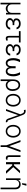

<svg xmlns="http://www.w3.org/2000/svg" viewBox="3092 -3900 1015 7238"><g transform="rotate(90 3599.0 -280.5)"><path d="M82.4 207V-545.5H143.5V-220.2Q143.5 -147.4 187.3 -102.8Q231.2 -58.2 304 -58.2Q376.1 -58.2 419.9 -103Q463.8 -147.7 464.1 -220.2V-545.5H525.6V0H462V-82.4H457.7Q434.3 -37.6 393.1 -13.5Q351.9 10.7 304 10.3Q255.7 10.7 214.7 -13.3Q173.7 -37.3 149.5 -82.4H145.2V207Z M926.1 -283.7V-250H864.7Q803.6 -249.6 767.9 -220Q732.2 -190.3 732.6 -148.1Q732.2 -105.8 773.1 -80.6Q813.9 -55.4 880.3 -55.4Q942.5 -55.4 977.5 -80.8Q1012.4 -106.2 1025.2 -159.4H1094.8Q1083.5 -82.4 1025.4 -36.2Q967.3 9.9 871.8 9.9Q780.2 9.9 721.6 -33.9Q663 -77.8 663 -147.7Q663 -160.9 665.1 -173.3Q667.3 -185.7 674 -201Q680.8 -216.3 691.4 -228.7Q702.1 -241.1 721.1 -252.8Q740.1 -264.6 765.3 -271.7Q741.5 -278.4 724.1 -289.1Q706.7 -299.7 697.1 -311.3Q687.5 -322.8 681.8 -337.5Q676.1 -352.3 674.7 -364.3Q673.3 -376.4 673.3 -391Q672.9 -465.9 726.7 -509.2Q780.5 -552.6 870.4 -552.6Q961.3 -552.6 1016.2 -511.5Q1071 -470.5 1083.8 -396.7H1015.3Q1004.3 -438.6 967.5 -463.8Q930.8 -489 872.9 -489Q812.5 -489 775.4 -463.1Q738.3 -437.1 738.6 -394.9Q738.3 -356.5 770.1 -334.5Q801.8 -312.5 864.7 -312.5H926.1Z M1579.9 -550.1V-485.8H1393.8V-121.1Q1393.8 -105.5 1396.1 -93.8Q1398.4 -82 1403.1 -75.3Q1407.7 -68.5 1412.1 -64.3Q1416.5 -60 1423.7 -58.2Q1430.8 -56.5 1435 -56.1Q1439.3 -55.8 1446.4 -55.8H1450.3Q1460.9 -56.1 1473.5 -61.8Q1486.2 -67.5 1492.9 -74.2L1518.1 -22.7Q1495 -3.6 1473.2 3.2Q1451.3 9.9 1426.1 9.9Q1377.1 9.9 1354.2 -21.3Q1331.3 -52.6 1331.3 -126.4V-485.8H1153.8V-550.1Z M1907 -283.7V-250H1845.5Q1784.4 -249.6 1748.8 -220Q1713.1 -190.3 1713.4 -148.1Q1713.1 -105.8 1753.9 -80.6Q1794.7 -55.4 1861.2 -55.4Q1923.3 -55.4 1958.3 -80.8Q1993.3 -106.2 2006 -159.4H2075.6Q2064.3 -82.4 2006.2 -36.2Q1948.2 9.9 1852.6 9.9Q1761 9.9 1702.4 -33.9Q1643.8 -77.8 1643.8 -147.7Q1643.8 -160.9 1646 -173.3Q1648.1 -185.7 1654.8 -201Q1661.6 -216.3 1672.2 -228.7Q1682.9 -241.1 1701.9 -252.8Q1720.9 -264.6 1746.1 -271.7Q1722.3 -278.4 1704.9 -289.1Q1687.5 -299.7 1677.9 -311.3Q1668.3 -322.8 1662.6 -337.5Q1657 -352.3 1655.5 -364.3Q1654.1 -376.4 1654.1 -391Q1653.8 -465.9 1707.6 -509.2Q1761.4 -552.6 1851.2 -552.6Q1942.1 -552.6 1997 -511.5Q2051.8 -470.5 2064.6 -396.7H1996.1Q1985.1 -438.6 1948.3 -463.8Q1911.6 -489 1853.7 -489Q1793.3 -489 1756.2 -463.1Q1719.1 -437.1 1719.5 -394.9Q1719.1 -356.5 1750.9 -334.5Q1782.7 -312.5 1845.5 -312.5H1907Z M2703.8 -528.4H2792.3Q2856.5 -416.9 2856.2 -277Q2856.2 -231.5 2850.1 -190.7Q2844.1 -149.9 2829.9 -112.6Q2815.7 -75.3 2794.6 -48.5Q2773.4 -21.7 2741.1 -5.9Q2708.8 9.9 2668.7 9.9Q2609.7 9.9 2570.3 -21.3Q2530.9 -52.6 2513.1 -111.9Q2495.7 -52.2 2456.3 -21.1Q2416.9 9.9 2356.9 9.9Q2323.9 9.9 2296 -1.1Q2268.1 -12.1 2248 -32Q2228 -51.8 2212.9 -78.3Q2197.8 -104.8 2188.7 -137.3Q2179.7 -169.7 2175.2 -204.5Q2170.8 -239.3 2170.8 -277Q2170.8 -420.1 2232.6 -528.4H2321.7Q2252.8 -381.7 2252.1 -277Q2252.1 -229 2258 -189.8Q2263.8 -150.6 2276.5 -119.7Q2289.1 -88.8 2310.4 -71.6Q2331.7 -54.3 2360.4 -54.3Q2413 -54.3 2443.9 -95.7Q2474.8 -137.1 2474.8 -226.2V-362.6H2552.9V-226.2Q2552.9 -137.1 2582.7 -95.7Q2612.6 -54.3 2664.4 -54.3Q2694.2 -54.3 2716.1 -71.4Q2737.9 -88.4 2750.7 -119.3Q2763.5 -150.2 2769.4 -189.5Q2775.2 -228.7 2775.2 -277Q2772.4 -388.8 2703.8 -528.4Z M2973.7 203.1V-277Q2973.7 -338.8 2990.1 -388.3Q3006.4 -437.9 3035.3 -469.5Q3064.3 -501.1 3102.3 -517.8Q3140.3 -534.4 3184.3 -534.4Q3249.6 -534.4 3300.4 -499.1Q3351.2 -463.8 3379.6 -399Q3408 -334.2 3408 -250V-240.1Q3408 -168.3 3380.9 -111.9Q3353.7 -55.4 3302.6 -22.7Q3251.4 9.9 3184.3 9.9Q3088.4 9.9 3034.4 -75.3L3036.2 203.1ZM3033.4 -220.9Q3034.8 -198.9 3040.7 -176.5Q3046.5 -154.1 3058.8 -131Q3071 -108 3088.1 -90.4Q3105.1 -72.8 3131.4 -61.4Q3157.7 -50.1 3189.3 -50.1Q3237.9 -50.1 3272.9 -76.2Q3307.9 -102.3 3324.6 -144.4Q3341.3 -186.4 3341.6 -240.1V-250Q3341.6 -295.8 3331.9 -335.4Q3322.1 -375 3303.3 -405.7Q3284.4 -436.4 3254.3 -454.2Q3224.1 -471.9 3185.7 -471.9Q3154.5 -471.9 3128.2 -459.7Q3101.9 -447.4 3084.7 -427.9Q3067.5 -408.4 3055.4 -383.2Q3043.3 -358 3038.2 -332.9Q3033 -307.9 3033 -283.7Z M3518.1 -270.2Q3518.1 -332 3535.9 -384.8Q3553.6 -437.5 3585 -474.4Q3616.5 -511.4 3661.2 -532.1Q3706 -552.9 3758.2 -552.9Q3810.4 -552.9 3855.1 -532.1Q3899.9 -511.4 3931.3 -474.4Q3962.7 -437.5 3980.5 -384.8Q3998.2 -332 3998.2 -270.2Q3998.2 -188.2 3967.9 -123.9Q3937.5 -59.7 3882.8 -24.1Q3828.1 11.4 3758.2 11.4Q3688.2 11.4 3633.5 -24.1Q3578.8 -59.7 3548.5 -123.9Q3518.1 -188.2 3518.1 -270.2ZM3682.9 -64.3Q3716.6 -46.5 3758.2 -46.5Q3799.7 -46.5 3833.5 -64.3Q3867.2 -82 3889 -112.6Q3910.9 -143.1 3922.8 -183.6Q3934.7 -224.1 3934.7 -270.2Q3934.7 -316.4 3922.8 -357.1Q3910.9 -397.7 3889 -428.6Q3867.2 -459.5 3833.3 -477.5Q3799.4 -495.4 3758.2 -495.4Q3717 -495.4 3683.1 -477.5Q3649.1 -459.5 3627.3 -428.6Q3605.5 -397.7 3593.6 -357.1Q3581.7 -316.4 3581.7 -270.2Q3581.7 -224.1 3593.6 -183.6Q3605.5 -143.1 3627.3 -112.6Q3649.1 -82 3682.9 -64.3Z M4561.1 6.7Q4524.1 7.1 4494.3 -16.5Q4464.5 -40.1 4447.4 -91.3L4314.3 -471.9L4316.8 -450.6H4316.4L4160.2 0H4090.9L4287.3 -538L4265.3 -596.9Q4249.3 -637.1 4231 -656.4Q4212.7 -675.8 4188.2 -678.8Q4163.7 -681.8 4130.3 -673.7L4113.3 -733.3Q4116.5 -735.8 4132.8 -738.8Q4149.1 -741.8 4167.6 -741.8Q4221.6 -741.8 4258.2 -713.2Q4294.7 -684.7 4318.2 -621.1L4512.8 -92.3Q4513.1 -92 4513.1 -91.3Q4513.1 -90.6 4513.5 -90.2Q4515.6 -83.8 4517.8 -79.4Q4519.9 -74.9 4524.3 -68.9Q4528.8 -62.9 4535.9 -59.8Q4543 -56.8 4552.6 -56.8Q4557.2 -56.5 4567.8 -57.9Q4569.6 -57.9 4571.6 -58.1Q4573.5 -58.2 4573.9 -58.2L4594.5 3.2Q4573.9 7.8 4561.1 6.7Z M4686.8 -270.2Q4686.8 -332 4704.5 -384.8Q4722.3 -437.5 4753.7 -474.4Q4785.2 -511.4 4829.9 -532.1Q4874.6 -552.9 4926.8 -552.9Q4979 -552.9 5023.8 -532.1Q5068.5 -511.4 5100 -474.4Q5131.4 -437.5 5149.1 -384.8Q5166.9 -332 5166.9 -270.2Q5166.9 -188.2 5136.5 -123.9Q5106.2 -59.7 5051.5 -24.1Q4996.8 11.4 4926.8 11.4Q4856.9 11.4 4802.2 -24.1Q4747.5 -59.7 4717.2 -123.9Q4686.8 -188.2 4686.8 -270.2ZM4851.6 -64.3Q4885.3 -46.5 4926.8 -46.5Q4968.4 -46.5 5002.1 -64.3Q5035.9 -82 5057.7 -112.6Q5079.5 -143.1 5091.4 -183.6Q5103.3 -224.1 5103.3 -270.2Q5103.3 -316.4 5091.4 -357.1Q5079.5 -397.7 5057.7 -428.6Q5035.9 -459.5 5002 -477.5Q4968 -495.4 4926.8 -495.4Q4885.7 -495.4 4851.7 -477.5Q4817.8 -459.5 4796 -428.6Q4774.1 -397.7 4762.3 -357.1Q4750.4 -316.4 4750.4 -270.2Q4750.4 -224.1 4762.3 -183.6Q4774.1 -143.1 4796 -112.6Q4817.8 -82 4851.6 -64.3Z M5262.1 -545.5H5332L5488.3 -118.3L5641.7 -545.5H5712.4L5520.2 -13.8V203.1H5456.3V-13.8Z M5833.5 -545.5H5897V-118.3Q5897 -84.9 5913.4 -70.1Q5929.7 -55.4 5954.9 -55.4Q5980.8 -55.4 5995 -61.1L5996.4 -0.4Q5970.2 7.1 5935 7.1Q5888.5 7.1 5861 -24Q5833.5 -55 5833.5 -118.3Z M6171.5 -528.4V-298.3H6209.9L6416.2 -528.4H6510.7L6279.8 -274.9L6528.4 0H6427.6L6213.1 -234H6171.5V0H6090.9V-528.4Z M6765.3 -340.9V0H6702.1V-545.5H6763.5V-459.9H6769.2Q6789.1 -502.8 6830.3 -527.7Q6871.4 -552.6 6929.7 -552.6Q7014.2 -552.6 7064.5 -500.5Q7114.7 -448.5 7114.7 -353.3V204.5H7051.5V-349.4Q7051.5 -416.2 7014.2 -455.4Q6976.9 -494.7 6913.7 -494.7Q6848.7 -494.7 6807 -452.9Q6765.3 -411.2 6765.3 -340.9ZM6886 -603.3 6905.5 -768.5H6981.5L6933.9 -603.3Z"/></g></svg>

Font: Inter Light BETA
Style: Regular
Weight: 300
Designer: Rasmus Andersson
Foundry: rsms
Version: Version 3.011;git-f93a4a705